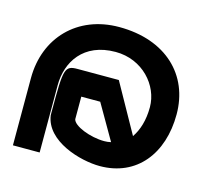

<svg xmlns="http://www.w3.org/2000/svg" viewBox="-83 -602 768 715"><g transform="rotate(15 301.5 -244.0)"><path d="M24 20H127V-239C127 -329 180 -415 304 -415C408 -415 480 -333 480 -249C480 -198 467 -158 447 -129L342 -317H183C133 -317 131 -303 131 -147V-125C144 -28 281 11 356 11C498 11 583 -97 583 -249C583 -400 474 -508 293 -508C132 -508 24 -395 24 -239ZM223 -134V-221H296L374 -86C366 -84 357 -83 348 -83C294 -83 228 -109 223 -134Z"/></g></svg>

Font: Charger Pro
Style: ExBd
Weight: 400
Designer: Jasper
Foundry: Cannot Into Space Fonts
Version: Version 1.09